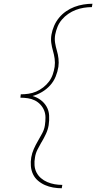

<svg xmlns="http://www.w3.org/2000/svg" viewBox="-20 -853 540 1026"><path d="M310 153Q287 153 264 149Q241 145 220.5 136Q200 127 183 112.5Q166 98 156.5 78Q147 58 145 34.5Q143 11 147 -12Q151 -35 160.5 -56.5Q170 -78 182 -98.5Q194 -119 205.5 -140.5Q217 -162 220 -184Q223 -204 223 -224.5Q223 -245 216 -262.5Q209 -280 196 -294Q183 -308 166 -316.5Q149 -325 129 -328Q109 -331 89 -331L91 -349Q111 -349 132 -352Q153 -355 173 -363.5Q193 -372 211 -386Q229 -400 242 -417.5Q255 -435 262 -455.5Q269 -476 272 -496Q275 -518 272 -539.5Q269 -561 263 -581.5Q257 -602 254 -623.5Q251 -645 255 -668Q259 -691 269 -714.5Q279 -738 295.5 -758Q312 -778 333 -792.5Q354 -807 377.5 -816Q401 -825 426 -829Q451 -833 474 -833L471 -815Q450 -815 428 -811.5Q406 -808 385 -800Q364 -792 345 -779Q326 -766 311 -748.5Q296 -731 287.5 -710Q279 -689 275 -668Q271 -645 274.5 -623.5Q278 -602 284 -582Q290 -562 292.5 -540Q295 -518 292 -496Q288 -470 277.5 -444Q267 -418 248 -397Q229 -376 204.5 -361.5Q180 -347 154 -340Q178 -333 197.5 -318.5Q217 -304 229 -283Q241 -262 242.5 -236Q244 -210 240 -184Q236 -160 225.5 -137.5Q215 -115 202 -93L201 -92Q190 -73 180 -53Q170 -33 167 -12Q163 9 164.5 30Q166 51 175 68.5Q184 86 199 99Q214 112 233 120Q252 128 272 131.5Q292 135 313 135Z"/></svg>

Font: Iosevka Thin
Style: Italic
Weight: 100
Italic angle: -9°
Monospace: yes
Designer: Belleve Invis
Foundry: Belleve Invis
Version: Version 32.5.0; ttfautohint (v1.8.4)